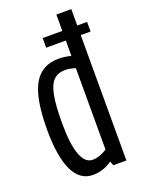

<svg xmlns="http://www.w3.org/2000/svg" viewBox="-143 -806 655 882"><g transform="rotate(-20 184.5 -365.0)"><path d="M257 0 249 -21Q207 10 155 10Q92 10 59.5 -57.5Q27 -125 27 -257Q27 -409 65.5 -477.5Q104 -546 187 -546Q217 -546 248 -538V-613H152V-660H248V-740H321V-660H369V-613H321V0ZM248 -80V-478Q232 -483 220.5 -485Q209 -487 198 -487Q163 -487 142 -466.5Q121 -446 111.5 -397.5Q102 -349 102 -265Q102 -158 121.5 -107Q141 -56 177 -56Q211 -56 248 -80Z"/></g></svg>

Font: Georama Condensed
Style: Regular
Weight: 400
Width: 3
Designer: Jean-Baptiste Levee
Foundry: Production Type
Version: Version 1.000